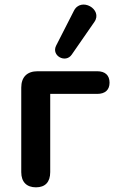

<svg xmlns="http://www.w3.org/2000/svg" viewBox="-20 -794 496 822"><path d="M134 8C174 8 195 -15 195 -57V-392H396C430 -392 449 -409 449 -440C449 -472 430 -489 396 -489H141C96 -489 71 -464 71 -419V-57C71 -15 94 8 134 8ZM287 -560 384 -700C422 -754 326 -809 296 -747L220 -598C199 -555 261 -522 287 -560Z"/></svg>

Font: SN Pro SemiBold
Style: Regular
Weight: 600
Designer: Tobias Whetton
Foundry: Supernotes
Version: Version 1.003;Glyphs 3.3 (3324)